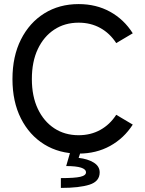

<svg xmlns="http://www.w3.org/2000/svg" viewBox="-20 -737 711 940"><path d="M365 15Q270 15 197 -30Q124 -75 82.5 -157Q41 -239 41 -350Q41 -461 82.5 -543.5Q124 -626 197 -671.5Q270 -717 365 -717Q451 -717 519 -679.5Q587 -642 630 -574L549 -526Q518 -574 471 -600Q424 -626 365 -626Q297 -626 245.5 -592Q194 -558 165 -496.5Q136 -435 136 -350Q136 -266 165 -204.5Q194 -143 245.5 -109Q297 -75 365 -75Q424 -75 471 -101Q518 -127 549 -175L630 -127Q587 -60 519 -22.5Q451 15 365 15ZM278 183V135Q346 135 373.5 128.5Q401 122 401 107Q401 76 304 76L326 0H377L365 36Q410 41 439 59Q468 77 468 107Q468 151 418.5 167Q369 183 278 183Z"/></svg>

Font: Zen Kaku Gothic New Medium
Style: Regular
Weight: 500
Designer: Yoshimichi Ohira
Foundry: Positype
Version: Version 1.002